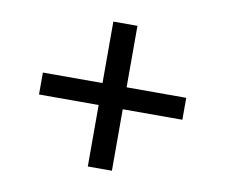

<svg xmlns="http://www.w3.org/2000/svg" viewBox="-59 -637 719 612"><g transform="rotate(10 300.0 -330.5)"><path d="M261 -96H339V-295H532V-366H339V-565H261V-366H68V-295H261Z"/></g></svg>

Font: JetBrains Mono Light
Style: Regular
Weight: 336
Monospace: yes
Designer: Philipp Nurullin, Konstantin Bulenkov
Foundry: JetBrains
Version: Version 2.305